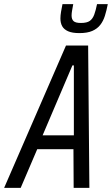

<svg xmlns="http://www.w3.org/2000/svg" viewBox="-50 -908 541 928"><path d="M-30 0 269 -688H376L382 0H306L305 -187H130L50 0ZM156 -254H307V-592H300ZM334 -748Q299 -748 279 -757Q259 -766 250.5 -781.5Q242 -797 242 -819Q242 -833 245 -851Q248 -869 252 -888H304Q301 -871 298.5 -857.5Q296 -844 296 -833Q296 -815 305.5 -806Q315 -797 341 -797Q370 -797 384 -807Q398 -817 405.5 -837.5Q413 -858 419 -888H471Q465 -857 457 -831.5Q449 -806 434.5 -787.5Q420 -769 396 -758.5Q372 -748 334 -748Z"/></svg>

Font: Saira Condensed
Style: Italic
Weight: 400
Width: 3
Italic angle: -12°
Designer: Hector Gatti with collaboration of the Omnibus-Type team
Foundry: Omnibus-Type
Version: Version 1.100